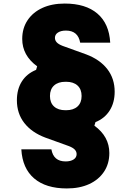

<svg xmlns="http://www.w3.org/2000/svg" viewBox="-20 -840 740 1080"><path d="M269 0Q281 68 349 68Q377 68 394 57Q411 46 411 27Q411 13 401 2Q391 -9 368 -18L235 -66Q158 -95 116.5 -148.5Q75 -202 75 -276Q75 -338 103 -382Q131 -426 183 -447L189 -467Q105 -528 105 -621Q105 -681 135 -726Q165 -771 218.5 -795.5Q272 -820 344 -820Q462 -820 528 -763.5Q594 -707 600 -600H431Q419 -668 351 -668Q323 -668 306 -657Q289 -646 289 -627Q289 -613 299 -602Q309 -591 332 -582L465 -534Q542 -505 583.5 -451.5Q625 -398 625 -324Q625 -263 597 -218.5Q569 -174 517 -153L511 -133Q595 -72 595 21Q595 81 565 126Q535 171 481.5 195.5Q428 220 356 220Q238 220 172 163.5Q106 107 100 0ZM261 -300Q261 -262 284 -241Q307 -220 348 -220H352Q393 -220 416 -241Q439 -262 439 -300Q439 -338 416 -359Q393 -380 352 -380H348Q307 -380 284 -359Q261 -338 261 -300Z"/></svg>

Font: Martian Mono ExtraBold
Style: Regular
Weight: 800
Monospace: yes
Designer: Roman Shamin
Foundry: Evil Martians
Version: Version 1.000; ttfautohint (v1.8.4.7-5d5b)